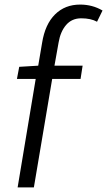

<svg xmlns="http://www.w3.org/2000/svg" viewBox="-20 -819 468 839"><path d="M136 -474H54L64 -527L147 -532L164 -632Q177 -713 220.5 -756Q264 -799 330 -799Q384 -799 428 -773L404 -724Q377 -739 335 -739Q294 -739 269 -710Q244 -681 236 -633L218 -532H341L332 -474H208L128 0H57Z"/></svg>

Font: Nebula Sans Book
Style: Regular
Weight: 400
Italic angle: -9°
Designer: Paul D. Hunt for Adobe (as Source Sans)
Foundry: Nebula Entertainment & Broadcasting LLC
Version: Version 1.010